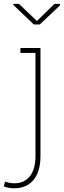

<svg xmlns="http://www.w3.org/2000/svg" viewBox="-22 -782 337 1015"><path d="M52.7 213.4Q38.1 213.4 25.4 210.9Q12.7 208.5 -2 203.6L4.4 178.2Q13.2 181.2 26.6 184.1Q40 187 52.7 187Q106.4 187 136 149.7Q165.5 112.3 165.5 43.5V-502H85.9V-528.3H191.9V43.5Q191.9 125 155.3 169.2Q118.7 213.4 52.7 213.4ZM294.9 -761.7V-753.4L188.5 -652.8H156.7L48.8 -755.4V-761.7H78.1L173.3 -670.9L266.1 -761.7Z"/></svg>

Font: Roboto Slab Thin
Style: Regular
Weight: 100
Designer: Google
Version: Version 2.000; ttfautohint (v1.8.1.43-b0c9)